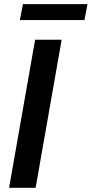

<svg xmlns="http://www.w3.org/2000/svg" viewBox="-20 -888 434 908"><path d="M23 0 146 -700H271.5L148.5 0ZM74 -793 88.5 -868.5H393.5L379.5 -793Z"/></svg>

Font: Cabin
Style: Bold Italic
Weight: 700
Width: 4
Italic angle: -10°
Designer: Pablo Impallari
Foundry: Pablo Impallari. http://www.impallari.com Igino Marini. http://www.ikern.com
Version: Version 3.001